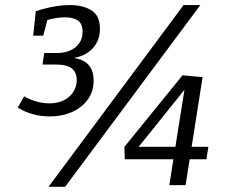

<svg xmlns="http://www.w3.org/2000/svg" viewBox="-20 -725 896 752"><path d="M174.6 -269Q140.6 -269 108.8 -277.8Q76.9 -286.6 49.5 -303.6L74.6 -347.8Q97.6 -334.5 123 -327.3Q148.3 -320.2 173.6 -320.2Q221.9 -320.2 251.2 -346.6Q280.5 -373.1 280.5 -412Q280.5 -441.6 261.3 -456.9Q242.2 -472.2 199.6 -472.2H146.6L153.3 -517.4H203.9Q231.5 -517.4 254 -526.9Q276.5 -536.4 290 -555.2Q303.5 -574 303.5 -600.6Q303.5 -631.9 285 -644.6Q266.5 -657.2 235.6 -657.2Q217.3 -657.2 197.3 -653.9Q177.3 -650.5 156 -643.9L167.4 -654.3L149.4 -585.3H109.9L120.2 -681Q155.6 -693 189.6 -699Q223.6 -705.1 253.6 -705.1Q305.7 -705.1 338.6 -684.2Q371.4 -663.4 371.4 -612.3Q371.4 -564.7 341.3 -533.7Q311.1 -502.7 260 -496.7L256 -499.7Q303.7 -495.3 325.3 -472.7Q346.8 -450 346.8 -410Q346.8 -366.6 323.7 -335Q300.7 -303.3 261.7 -286.1Q222.7 -269 174.6 -269ZM170.1 6.7 699 -705.1H764.6L235 6.7ZM661.5 -116 667.9 -101.3H468.6L467.2 -149.8L694.8 -430L773.5 -423L728.8 -138.7L715.8 -150.1H796.1L788.4 -101.3H706.4L725.1 -115.6L706.8 0H643.2ZM678.3 -150.1 664.5 -135 705.2 -390.6 715.6 -389.6 508.1 -131.4 502.7 -150.1Z"/></svg>

Font: Bitter Thin
Style: Italic
Weight: 100
Italic angle: -9°
Designer: Sol Matas, and Bitter project Authors
Foundry: Sol Matas
Version: Version 2.002